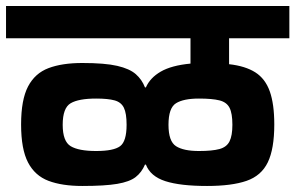

<svg xmlns="http://www.w3.org/2000/svg" viewBox="-50 -627 980 637"><path d="M223 -10Q156 -10 111 -27Q66 -44 43 -88Q20 -132 20 -214Q20 -296 43 -340Q66 -384 111 -401Q156 -418 223 -418Q298 -418 339 -408.5Q380 -399 400.5 -381Q421 -363 431 -337H434Q448 -369 483.5 -389.5Q519 -410 582 -416V-500H-30V-607H910V-500H710V-414Q764 -408 797 -387Q830 -366 845 -324Q860 -282 860 -214Q860 -133 838.5 -88.5Q817 -44 768 -27Q719 -10 637 -10Q548 -10 498.5 -26Q449 -42 434 -81H431Q420 -55 400 -39.5Q380 -24 339 -17Q298 -10 223 -10ZM269 -126Q327 -126 348.5 -142Q370 -158 370 -213Q370 -251 361 -269.5Q352 -288 330 -294Q308 -300 269 -300Q211 -300 184.5 -284.5Q158 -269 158 -213Q158 -158 184.5 -142Q211 -126 269 -126ZM610 -126Q654 -126 678 -132.5Q702 -139 711.5 -158Q721 -177 721 -213Q721 -251 711.5 -269.5Q702 -288 678 -294Q654 -300 610 -300Q559 -300 534 -284.5Q509 -269 509 -213Q509 -158 534 -142Q559 -126 610 -126Z"/></svg>

Font: Bakbak One
Style: Regular
Weight: 400
Designer: Saumya Kishore and Sanchit Sawaria
Foundry: A Good Feeling
Version: Version 1.003; ttfautohint (v1.8.3)